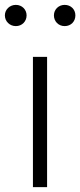

<svg xmlns="http://www.w3.org/2000/svg" viewBox="-35 -767 329 787"><path d="M100 0H158V-534H100ZM30 -660C55 -660 74 -679 74 -704C74 -728 55 -747 30 -747C5 -747 -15 -728 -15 -704C-15 -679 5 -660 30 -660ZM230 -660C256 -660 274 -679 274 -704C274 -728 256 -747 230 -747C205 -747 186 -728 186 -704C186 -679 205 -660 230 -660Z"/></svg>

Font: GenYoGothic2 TW L
Style: Regular
Weight: 300
Version: Version 2.100;PS 2.1;hotconv 16.6.51;makeotf.lib2.5.65220 DE